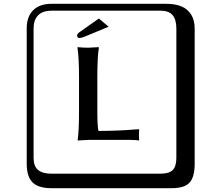

<svg xmlns="http://www.w3.org/2000/svg" viewBox="-20 -774 1140 1006"><path d="M498 -677 549 -634 431 -585Q408 -575 396 -575Q384 -575 384 -589Q384 -596 396 -605ZM490 -191Q490 -110 496 -88Q541 -88 594 -90Q647 -92 677 -95L708 -97L709 -94Q708 -88 708 -69Q708 -51 709 -41L708 -38Q690 -41 663 -41H442L387 -38V-41Q394 -88 394 -191V-374Q394 -468 386 -524L387 -527Q417 -524 442 -524L497 -527L498 -524Q490 -472 490 -374ZM249 -718Q204 -718 180 -694Q156 -670 156 -625V53Q156 97 179.5 116.5Q203 136 249 136H821Q866 136 885 117Q904 98 904 53V-625Q904 -671 884.5 -694.5Q865 -718 821 -718ZM1000 84Q1000 153 973.5 182.5Q947 212 881 212H249Q181 212 150.5 181.5Q120 151 120 84V-625Q120 -687 154 -720.5Q188 -754 249 -754H851Q897 -754 929.5 -741Q962 -728 981 -698.5Q1000 -669 1000 -625Z"/></svg>

Font: Libertinus Keyboard
Style: Regular
Weight: 700
Designer: Philipp H. Poll
Foundry: Khaled Hosny
Version: Version 6.7